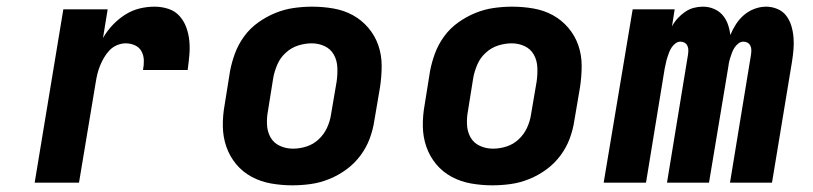

<svg xmlns="http://www.w3.org/2000/svg" viewBox="-20 -548 2440 576"><path d="M84 0 170 -520H303L289 -434Q301 -455 318 -473Q335 -491 355.5 -504Q376 -517 398.5 -522.5Q421 -528 444 -528Q465 -528 485 -521.5Q505 -515 518.5 -500Q532 -485 539 -465.5Q546 -446 548 -425Q550 -404 548 -382Q546 -360 543 -338H409Q412 -353 411.5 -367.5Q411 -382 404.5 -394Q398 -406 385 -412Q372 -418 357 -418Q344 -418 331 -412.5Q318 -407 308.5 -397Q299 -387 292 -375Q285 -363 280 -350.5Q275 -338 272 -325.5Q269 -313 267 -300L217 0Z M857 8Q825 8 793.5 2.5Q762 -3 735 -17.5Q708 -32 688.5 -55.5Q669 -79 659 -108Q649 -137 648.5 -169Q648 -201 654 -234L670 -334Q675 -361 685 -388Q695 -415 712.5 -439Q730 -463 754.5 -480.5Q779 -498 806 -509Q833 -520 861 -524Q889 -528 916 -528Q949 -528 980.5 -522.5Q1012 -517 1038.5 -502.5Q1065 -488 1085 -464.5Q1105 -441 1115 -412Q1125 -383 1125 -351Q1125 -319 1120 -286L1103 -186Q1099 -159 1089 -132Q1079 -105 1061 -81Q1043 -57 1019 -39.5Q995 -22 968 -11Q941 0 913 4Q885 8 857 8ZM859 -102Q879 -102 899.5 -108.5Q920 -115 936 -130Q952 -145 961 -164.5Q970 -184 973 -204L990 -304Q993 -325 992 -346Q991 -367 981.5 -384Q972 -401 954 -409.5Q936 -418 915 -418Q895 -418 874.5 -411.5Q854 -405 837.5 -390Q821 -375 812.5 -355.5Q804 -336 800 -316L784 -216Q780 -195 781 -174Q782 -153 791.5 -136Q801 -119 819.5 -110.5Q838 -102 859 -102Z M1457 8Q1425 8 1393.5 2.5Q1362 -3 1335 -17.5Q1308 -32 1288.5 -55.5Q1269 -79 1259 -108Q1249 -137 1248.5 -169Q1248 -201 1254 -234L1270 -334Q1275 -361 1285 -388Q1295 -415 1312.5 -439Q1330 -463 1354.5 -480.5Q1379 -498 1406 -509Q1433 -520 1461 -524Q1489 -528 1516 -528Q1549 -528 1580.5 -522.5Q1612 -517 1638.5 -502.5Q1665 -488 1685 -464.5Q1705 -441 1715 -412Q1725 -383 1725 -351Q1725 -319 1720 -286L1703 -186Q1699 -159 1689 -132Q1679 -105 1661 -81Q1643 -57 1619 -39.5Q1595 -22 1568 -11Q1541 0 1513 4Q1485 8 1457 8ZM1459 -102Q1479 -102 1499.5 -108.5Q1520 -115 1536 -130Q1552 -145 1561 -164.5Q1570 -184 1573 -204L1590 -304Q1593 -325 1592 -346Q1591 -367 1581.5 -384Q1572 -401 1554 -409.5Q1536 -418 1515 -418Q1495 -418 1474.5 -411.5Q1454 -405 1437.5 -390Q1421 -375 1412.5 -355.5Q1404 -336 1400 -316L1384 -216Q1380 -195 1381 -174Q1382 -153 1391.5 -136Q1401 -119 1419.5 -110.5Q1438 -102 1459 -102Z M1791 0 1878 -520H2004L1996 -469Q2003 -482 2013 -493Q2023 -504 2035.5 -512.5Q2048 -521 2061.5 -524.5Q2075 -528 2089 -528Q2106 -528 2121.5 -521.5Q2137 -515 2147.5 -503Q2158 -491 2163.5 -475.5Q2169 -460 2171 -443Q2178 -460 2188 -475.5Q2198 -491 2212 -503Q2226 -515 2243.5 -521.5Q2261 -528 2278 -528Q2296 -528 2312.5 -521Q2329 -514 2339 -500.5Q2349 -487 2354 -470.5Q2359 -454 2360.5 -436Q2362 -418 2360.5 -400Q2359 -382 2356 -363L2296 0H2170L2233 -384Q2234 -391 2234 -398Q2234 -405 2231 -411Q2228 -417 2222.5 -420Q2217 -423 2210 -423Q2202 -423 2195 -417.5Q2188 -412 2183.5 -405Q2179 -398 2176 -390Q2173 -382 2170.5 -374Q2168 -366 2166.5 -358Q2165 -350 2164 -342L2107 0H1981L2044 -384Q2045 -391 2045 -398Q2045 -405 2042 -411Q2039 -417 2033.5 -420Q2028 -423 2021 -423Q2013 -423 2006 -417.5Q1999 -412 1994.5 -405Q1990 -398 1987 -390Q1984 -382 1981.5 -374Q1979 -366 1977.5 -358Q1976 -350 1974 -342L1918 0Z"/></svg>

Font: Iosevka SS04 XBd Ex Obl
Style: Regular
Weight: 800
Width: 7
Italic angle: -9°
Monospace: yes
Designer: Belleve Invis
Foundry: Belleve Invis
Version: Version 19.0.0; ttfautohint (v1.8.4)